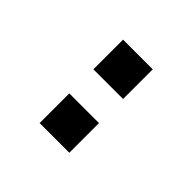

<svg xmlns="http://www.w3.org/2000/svg" viewBox="7 -900 485 485"><g transform="rotate(-45 250.0 -657.0)"><path d="M293 -604V-710H399V-604ZM101 -604V-710H207V-604Z"/></g></svg>

Font: NunitoSans_10ptSemiBold
Style: Regular
Weight: 600
Designer: Vernon Adams
Foundry: Vernon Adams
Version: Version 3.101;gftools[0.9.27]